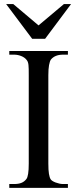

<svg xmlns="http://www.w3.org/2000/svg" viewBox="-20 -909 373 929"><path d="M24.9 0V-18.6H48.8Q69.3 -18.6 83.5 -24.2Q97.7 -29.8 107.4 -42.5Q119.1 -56.2 119.1 -117.7V-545.4Q119.1 -562.5 118.9 -574.5Q118.7 -586.4 117.7 -595Q116.7 -603.5 114.5 -609.4Q112.3 -615.2 108.4 -619.6Q99.1 -631.3 82.5 -637.9Q65.9 -644.5 48.8 -644.5H24.9V-662.1H308.6V-644.5H284.7Q245.6 -644.5 226.1 -620.6Q220.7 -612.3 217.3 -593.8Q213.9 -575.2 213.9 -545.4V-117.7Q213.9 -85.4 216.8 -67.9Q219.7 -50.3 225.1 -41.5Q227.5 -37.6 233.9 -33.4Q240.2 -29.3 248.8 -26.1Q257.3 -22.9 266.6 -20.8Q275.9 -18.6 284.7 -18.6H308.6V0ZM198.2 -721.2H135.7L9.8 -889.2H44.4L166.5 -786.1L289.1 -889.2H323.7Z"/></svg>

Font: Doulos SIL Compact
Style: Regular
Weight: 400
Designer: Walt Agee, Victor Gaultney, Peter Martin, Debbi Hosken
Foundry: SIL International
Version: Version 4.110; 2011; Maintenance release ; LnSpcTght